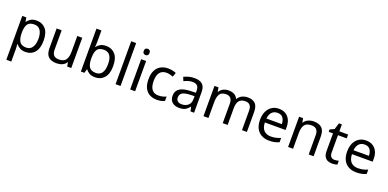

<svg xmlns="http://www.w3.org/2000/svg" viewBox="-2 -1858 6451 3196"><g transform="rotate(20 3223.5 -260.0)"><path d="M340 -546Q439 -546 499.5 -477Q560 -408 560 -269Q560 -132 499.5 -61Q439 10 339 10Q277 10 236.5 -13.5Q196 -37 173 -68H167Q169 -51 171 -25Q173 1 173 20V240H85V-536H157L169 -463H173Q197 -498 236 -522Q275 -546 340 -546ZM324 -472Q242 -472 208.5 -426Q175 -380 173 -286V-269Q173 -170 205.5 -116.5Q238 -63 326 -63Q375 -63 406.5 -90Q438 -117 453.5 -163.5Q469 -210 469 -270Q469 -362 433.5 -417Q398 -472 324 -472Z M1148 -536V0H1076L1063 -71H1059Q1033 -29 987 -9.5Q941 10 889 10Q792 10 743 -36.5Q694 -83 694 -185V-536H783V-191Q783 -63 902 -63Q991 -63 1025.5 -113Q1060 -163 1060 -257V-536Z M1406 -575Q1406 -541 1404.5 -511.5Q1403 -482 1401 -465H1406Q1429 -499 1469 -522Q1509 -545 1572 -545Q1672 -545 1732.5 -475.5Q1793 -406 1793 -268Q1793 -130 1732 -60Q1671 10 1572 10Q1509 10 1469 -13Q1429 -36 1406 -68H1399L1381 0H1318V-760H1406ZM1557 -472Q1472 -472 1439 -423Q1406 -374 1406 -271V-267Q1406 -168 1438.5 -115.5Q1471 -63 1559 -63Q1631 -63 1666.5 -116Q1702 -169 1702 -269Q1702 -472 1557 -472Z M2021 0H1933V-760H2021Z M2279 -536V0H2191V-536ZM2236 -737Q2256 -737 2271.5 -723.5Q2287 -710 2287 -681Q2287 -653 2271.5 -639Q2256 -625 2236 -625Q2214 -625 2199 -639Q2184 -653 2184 -681Q2184 -710 2199 -723.5Q2214 -737 2236 -737Z M2664 10Q2593 10 2537.5 -19Q2482 -48 2450.5 -109Q2419 -170 2419 -265Q2419 -364 2452 -426Q2485 -488 2541.5 -517Q2598 -546 2670 -546Q2711 -546 2749 -537.5Q2787 -529 2811 -517L2784 -444Q2760 -453 2728 -461Q2696 -469 2668 -469Q2510 -469 2510 -266Q2510 -169 2548.5 -117.5Q2587 -66 2663 -66Q2707 -66 2740.5 -75Q2774 -84 2802 -97V-19Q2775 -5 2742.5 2.5Q2710 10 2664 10Z M3132 -545Q3230 -545 3277 -502Q3324 -459 3324 -365V0H3260L3243 -76H3239Q3204 -32 3165.5 -11Q3127 10 3059 10Q2986 10 2938 -28.5Q2890 -67 2890 -149Q2890 -229 2953 -272.5Q3016 -316 3147 -320L3238 -323V-355Q3238 -422 3209 -448Q3180 -474 3127 -474Q3085 -474 3047 -461.5Q3009 -449 2976 -433L2949 -499Q2984 -518 3032 -531.5Q3080 -545 3132 -545ZM3158 -259Q3058 -255 3019.5 -227Q2981 -199 2981 -148Q2981 -103 3008.5 -82Q3036 -61 3079 -61Q3147 -61 3192 -98.5Q3237 -136 3237 -214V-262Z M4078 -546Q4169 -546 4214 -499.5Q4259 -453 4259 -349V0H4172V-345Q4172 -472 4063 -472Q3985 -472 3951.5 -427Q3918 -382 3918 -296V0H3831V-345Q3831 -472 3721 -472Q3640 -472 3609 -422Q3578 -372 3578 -278V0H3490V-536H3561L3574 -463H3579Q3604 -505 3646.5 -525.5Q3689 -546 3737 -546Q3863 -546 3901 -456H3906Q3933 -502 3979.5 -524Q4026 -546 4078 -546Z M4632 -546Q4701 -546 4750.5 -516Q4800 -486 4826.5 -431.5Q4853 -377 4853 -304V-251H4486Q4488 -160 4532.5 -112.5Q4577 -65 4657 -65Q4708 -65 4747.5 -74.5Q4787 -84 4829 -102V-25Q4788 -7 4748 1.5Q4708 10 4653 10Q4577 10 4518.5 -21Q4460 -52 4427.5 -113.5Q4395 -175 4395 -264Q4395 -352 4424.5 -415Q4454 -478 4507.5 -512Q4561 -546 4632 -546ZM4631 -474Q4568 -474 4531.5 -433.5Q4495 -393 4488 -321H4761Q4760 -389 4729 -431.5Q4698 -474 4631 -474Z M5247 -546Q5343 -546 5392 -499.5Q5441 -453 5441 -349V0H5354V-343Q5354 -472 5234 -472Q5145 -472 5111 -422Q5077 -372 5077 -278V0H4989V-536H5060L5073 -463H5078Q5104 -505 5150 -525.5Q5196 -546 5247 -546Z M5786 -62Q5806 -62 5827 -65.5Q5848 -69 5861 -73V-6Q5847 1 5821 5.5Q5795 10 5771 10Q5729 10 5693.5 -4.5Q5658 -19 5636 -55Q5614 -91 5614 -156V-468H5538V-510L5615 -545L5650 -659H5702V-536H5857V-468H5702V-158Q5702 -109 5725.5 -85.5Q5749 -62 5786 -62Z M6175 -546Q6244 -546 6293.5 -516Q6343 -486 6369.5 -431.5Q6396 -377 6396 -304V-251H6029Q6031 -160 6075.5 -112.5Q6120 -65 6200 -65Q6251 -65 6290.5 -74.5Q6330 -84 6372 -102V-25Q6331 -7 6291 1.5Q6251 10 6196 10Q6120 10 6061.5 -21Q6003 -52 5970.5 -113.5Q5938 -175 5938 -264Q5938 -352 5967.5 -415Q5997 -478 6050.5 -512Q6104 -546 6175 -546ZM6174 -474Q6111 -474 6074.5 -433.5Q6038 -393 6031 -321H6304Q6303 -389 6272 -431.5Q6241 -474 6174 -474Z"/></g></svg>

Font: Noto Sans Hebrew Droid
Style: Regular
Weight: 400
Designer: Monotype Design Team
Foundry: Monotype Imaging Inc.
Version: Version 1.100